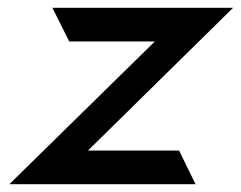

<svg xmlns="http://www.w3.org/2000/svg" viewBox="-20 -471 616 491"><path d="M4 0H480L438 -86H205L576 -451H114L157 -365H376Z"/></svg>

Font: Charger Pro
Style: ExBdObl
Weight: 400
Designer: Jasper
Foundry: Cannot Into Space Fonts
Version: Version 1.09